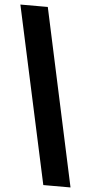

<svg xmlns="http://www.w3.org/2000/svg" viewBox="-58 -821 436 921"><g transform="rotate(5 160.0 -360.5)"><path d="M134 -787 318 66H187L2 -787Z"/></g></svg>

Font: PostBus
Style: Regular
Weight: 400
Designer: Peter Wiegel
Version: Version 1.001